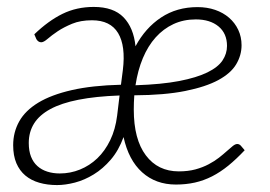

<svg xmlns="http://www.w3.org/2000/svg" viewBox="-20 -526 778 554"><path d="M550 -505.5Q577.5 -505.5 600.8 -497.5Q624 -489.5 641 -474.8Q658 -460 667.5 -439.8Q677 -419.5 677 -395.5Q677 -366.5 661.5 -340.5Q646 -314.5 610 -295Q574 -275.5 514.5 -263.5Q455 -251.5 367.5 -251Q366 -230.5 366 -210Q366 -124 400.8 -77.8Q435.5 -31.5 496 -31.5Q522.5 -31.5 543.8 -37.2Q565 -43 582 -52Q599 -61 611.8 -71Q624.5 -81 634.5 -90Q644.5 -99 651.8 -104.8Q659 -110.5 664.5 -110.5Q670.5 -110.5 675 -105.5L686 -92.5Q662 -67 639 -48.2Q616 -29.5 592 -17.2Q568 -5 542.2 0.8Q516.5 6.5 487.5 6.5Q429.5 6.5 390.2 -28.8Q351 -64 336.5 -130.5Q322.5 -92 299.8 -65.5Q277 -39 250.5 -22.8Q224 -6.5 196.2 0.8Q168.5 8 144.5 8Q116.5 8 93.2 1.2Q70 -5.5 53.2 -19.5Q36.5 -33.5 27.2 -55.2Q18 -77 18 -107Q18 -144.5 35.5 -175.8Q53 -207 90.5 -229.8Q128 -252.5 187 -266Q246 -279.5 329 -281.5L334.5 -324Q343 -393.5 320.8 -430.5Q298.5 -467.5 245.5 -467.5Q212.5 -467.5 188.2 -457.5Q164 -447.5 146.5 -435.8Q129 -424 117.5 -414Q106 -404 99 -404Q90.5 -404 85 -413L79 -427Q119.5 -466 160.2 -486Q201 -506 250.5 -506Q307.5 -506 336.5 -476Q365.5 -446 371 -392.5Q399.5 -445.5 444.8 -475.5Q490 -505.5 550 -505.5ZM325 -250.5Q256 -248 206.5 -238.2Q157 -228.5 125.2 -211.2Q93.5 -194 78.2 -169.5Q63 -145 63 -113.5Q63 -90.5 69.5 -74Q76 -57.5 88 -46.8Q100 -36 116.5 -30.8Q133 -25.5 152.5 -25.5Q183 -25.5 210.8 -36.8Q238.5 -48 260.8 -69.2Q283 -90.5 298 -121.5Q313 -152.5 318 -192.5ZM545 -470Q509.5 -470 480.5 -456.5Q451.5 -443 429.2 -418.2Q407 -393.5 392.2 -358.2Q377.5 -323 371 -280Q446.5 -282.5 497 -292.2Q547.5 -302 578.2 -317Q609 -332 622 -351.5Q635 -371 635 -393.5Q635 -429.5 610.5 -449.8Q586 -470 545 -470Z"/></svg>

Font: Lato Light
Style: Italic
Weight: 300
Italic angle: -7°
Designer: Lukasz Dziedzic
Foundry: tyPoland Lukasz Dziedzic
Version: Version 2.007; 2014-02-27